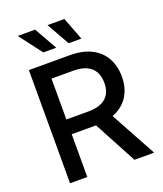

<svg xmlns="http://www.w3.org/2000/svg" viewBox="-168 -1052 982 1160"><g transform="rotate(-20 323.5 -472.0)"><path d="M79.1 0V-727.5H341.3Q424.8 -727.5 481 -698.5Q537.1 -669.4 565.4 -617.9Q593.8 -566.4 593.8 -499Q593.8 -431.6 565.2 -381.1Q536.6 -330.6 480.2 -302.7Q423.8 -274.9 339.8 -274.9H142.6V-369.6H330.6Q383.3 -369.6 416.5 -385.3Q449.7 -400.9 465.6 -429.7Q481.4 -458.5 481.4 -499Q481.4 -540.5 465.6 -570.1Q449.7 -599.6 416.3 -616Q382.8 -632.3 329.6 -632.3H189.9V0ZM493.2 0 317.4 -328.6H440.4L619.6 0ZM360.4 -797.9 277.8 -944.3H386.2L442.4 -797.9ZM197.8 -797.9 86.4 -944.3H198.2L280.8 -797.9Z"/></g></svg>

Font: Inter 16pt Medium
Style: Regular
Weight: 500
Version: Version 4.001;git-66647c0bb